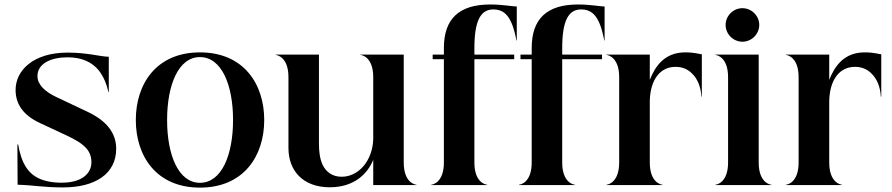

<svg xmlns="http://www.w3.org/2000/svg" viewBox="-20 -825 3977 856"><path d="M262 10.5C403.5 10.5 498 -49.5 498 -162C498 -228.5 459.5 -285 368.5 -327.5L232 -392C179 -416.5 147 -449 147 -485.5C147 -543 209 -569.5 281 -569.5C345.5 -569.5 390 -548 420.5 -511C442.5 -482.5 455 -451 463.5 -414H465V-572C429 -572 371.5 -590.5 281 -590.5C129 -590.5 49.5 -511.5 49.5 -424C49.5 -360 84.5 -311 157 -277L276 -221.5C360 -182.5 387.5 -151.5 387.5 -101C387.5 -53 346.5 -10.5 255.5 -10.5C170.5 -10.5 124 -38 98.5 -76C77 -107.5 67 -146 61 -181H57.5L58.5 -1.5C136 1 171 10.5 262 10.5Z M871.5 11.5C1065.5 11.5 1158 -128.5 1158 -290C1158 -451.5 1065.5 -591.5 871.5 -591.5C677.5 -591.5 585.5 -451.5 585.5 -290C585.5 -128.5 677.5 11.5 871.5 11.5ZM725 -290C725 -446.5 775.5 -570.5 871.5 -570.5C968 -570.5 1019 -446.5 1019 -290C1019 -133.5 968 -10 871.5 -10C775.5 -10 725 -133.5 725 -290Z M1450 10C1561 10 1619.5 -52 1644 -112.5V0H1836.5V-1.5C1831.5 -1.5 1780 -10 1780 -100.5V-581.5H1587V-580C1592.5 -580 1644 -571.5 1644 -481V-204.5C1641 -110.5 1580.5 -37 1503 -37C1462 -37 1434 -58 1418.5 -90C1405.5 -117.5 1402 -152 1402 -182.5V-581.5H1209V-580C1214.5 -580 1266 -571.5 1266 -481V-165.5C1266 -113 1283 -71.5 1310.5 -42.5C1343.5 -7.5 1393 10 1450 10Z M2095 -100.5V-561H2272.5V-581.5H2095V-610C2095 -733 2123 -783 2179.5 -783C2220 -783 2240 -761.5 2253.5 -737C2271.5 -705 2280 -656 2282.5 -644.5H2284V-796C2264 -796 2221.5 -805 2165.5 -805C2025.5 -805 1959 -740 1959 -611V-581.5H1909V-561H1959V-100.5C1959 -10 1907.5 -1.5 1902.5 -1.5V0H2152V-1.5C2146.5 -1.5 2095 -10 2095 -100.5Z M2486.5 -100.5V-561H2664V-581.5H2486.5V-610C2486.5 -733 2514.5 -783 2571 -783C2611.5 -783 2631.5 -761.5 2645 -737C2663 -705 2671.5 -656 2674 -644.5H2675.5V-796C2655.5 -796 2613 -805 2557 -805C2417 -805 2350.5 -740 2350.5 -611V-581.5H2300.5V-561H2350.5V-100.5C2350.5 -10 2299 -1.5 2294 -1.5V0H2543.5V-1.5C2538 -1.5 2486.5 -10 2486.5 -100.5Z M2740.5 -481V-100.5C2740.5 -10 2689 -1.5 2684 -1.5V0H2933.5V-1.5C2928.5 -1.5 2877 -10 2877 -100.5V-377C2880 -471 2923.5 -527 2992 -527C3021.5 -527 3046 -516.5 3064 -498.5C3090 -474.5 3105 -436.5 3107 -394H3109V-583C3099.5 -583 3080 -591.5 3035 -591.5C2942.5 -591.5 2901 -529.5 2877 -469V-581.5H2684V-580C2689 -580 2740.5 -571.5 2740.5 -481Z M3226 -481V-100.5C3226 -10 3174.5 -1.5 3169.5 -1.5V0H3419V-1.5C3414 -1.5 3362.5 -10 3362.5 -100.5V-581.5H3169.5V-580C3174.5 -580 3226 -571.5 3226 -481ZM3290 -639C3331 -639 3365 -673 3365 -714C3365 -754.5 3331 -788.5 3290 -788.5C3249 -788.5 3215 -754.5 3215 -714C3215 -673 3249 -639 3290 -639Z M3540.5 -481V-100.5C3540.5 -10 3489 -1.5 3484 -1.5V0H3733.5V-1.5C3728.5 -1.5 3677 -10 3677 -100.5V-377C3680 -471 3723.5 -527 3792 -527C3821.5 -527 3846 -516.5 3864 -498.5C3890 -474.5 3905 -436.5 3907 -394H3909V-583C3899.5 -583 3880 -591.5 3835 -591.5C3742.5 -591.5 3701 -529.5 3677 -469V-581.5H3484V-580C3489 -580 3540.5 -571.5 3540.5 -481Z"/></svg>

Font: Beautique Display
Style: Bold
Weight: 700
Designer: Nhat-Quang Ngo
Version: Version 1.100;Glyphs 3.2.3 (3260)